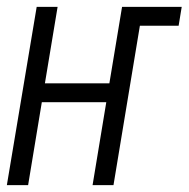

<svg xmlns="http://www.w3.org/2000/svg" viewBox="-21 -540 550 560"><path d="M-1 0 86 -520H147L110 -297H298L335 -520H509L500 -465H387L310 0H249L289 -242H101L61 0Z"/></svg>

Font: Iosevka SS04 Light Oblique
Style: Regular
Weight: 300
Italic angle: -9°
Monospace: yes
Designer: Belleve Invis
Foundry: Belleve Invis
Version: Version 19.0.0; ttfautohint (v1.8.4)